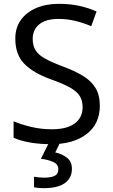

<svg xmlns="http://www.w3.org/2000/svg" viewBox="-20 -744 589 1004"><path d="M502 -191Q502 -96 433 -43Q364 10 247 10Q187 10 136 1Q85 -8 51 -24V-110Q87 -94 140.5 -81Q194 -68 251 -68Q331 -68 371.5 -99Q412 -130 412 -183Q412 -218 397 -242Q382 -266 345.5 -286.5Q309 -307 244 -330Q153 -363 106.5 -411Q60 -459 60 -542Q60 -599 89 -639.5Q118 -680 169.5 -702Q221 -724 288 -724Q347 -724 396 -713Q445 -702 485 -684L457 -607Q420 -623 376.5 -634Q333 -645 286 -645Q219 -645 185 -616.5Q151 -588 151 -541Q151 -505 166 -481Q181 -457 215 -438Q249 -419 307 -397Q370 -374 413.5 -347.5Q457 -321 479.5 -284Q502 -247 502 -191ZM356 139Q356 187 319 213.5Q282 240 208 240Q176 240 158 235V180Q167 182 182 183.5Q197 185 211 185Q247 185 266 175.5Q285 166 285 141Q285 115 258.5 103Q232 91 194 86L237 0H295L269 53Q305 61 330.5 81Q356 101 356 139Z"/></svg>

Font: Noto Sans Tamil Supplement
Style: Regular
Weight: 400
Designer: Ek Type
Foundry: Ek Type
Version: Version 2.001; ttfautohint (v1.8.4.7-5d5b)